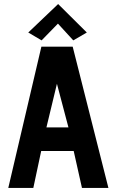

<svg xmlns="http://www.w3.org/2000/svg" viewBox="-20 -931 567 951"><path d="M517 0 340 -700H185L21 0H145L184 -183H345L386 0ZM319 -300H210L262 -516ZM410 -770 268 -911 120 -770 186 -731 267 -814 343 -731Z"/></svg>

Font: Advent Pro
Style: Bold
Weight: 700
Designer: Andreas Kalpakidis
Foundry: Andreas Kalpakidis
Version: Version 2.002 2008